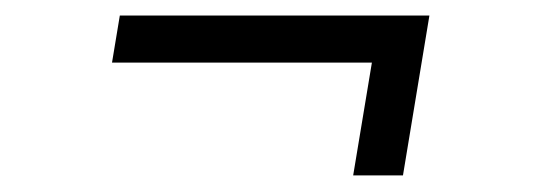

<svg xmlns="http://www.w3.org/2000/svg" viewBox="-20 -374 694 241"><path d="M423.3 -153.8 446.8 -295.4H120.6L130.4 -354.5H519L485.8 -153.8Z"/></svg>

Font: Inter Light
Style: Italic
Weight: 300
Italic angle: -9.3988°
Designer: Rasmus Andersson
Foundry: rsms
Version: Version 4.001;git-66647c0bb